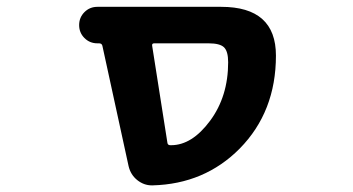

<svg xmlns="http://www.w3.org/2000/svg" viewBox="-20 -566 1040 565"><path d="M433.6 -438.5Q426.8 -438.5 427.7 -431.6L472.7 -145.5Q473.6 -138.7 481.4 -138.7H483.4Q544.9 -138.7 598.1 -210.4Q651.4 -282.2 651.4 -382.8Q651.4 -415 639.2 -426.8Q627 -438.5 593.8 -438.5ZM281.2 -431.6Q279.3 -438.5 271.5 -438.5H266.6Q244.1 -438.5 228.5 -454.1Q212.9 -469.7 212.9 -492.2Q212.9 -514.6 228.5 -530.3Q244.1 -545.9 266.6 -545.9H630.9Q792 -545.9 792 -402.3Q792 -237.3 685.5 -128.9Q582 -24.4 428.7 -20.5Q427.7 -20.5 426.8 -20.5Q403.3 -20.5 383.8 -36.1Q364.3 -51.8 358.4 -77.1Z"/></svg>

Font: Gen Jyuu Gothic Monospace Bold
Style: Bold
Weight: 700
Designer: [Source Han Sans]
Ryoko NISHIZUKA  (kana & ideographs); Paul D. Hunt (Latin, Greek & Cyrillic); Wenlong ZHANG  (bopomofo
Version: Version 1.002.20150607